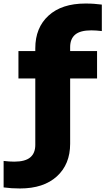

<svg xmlns="http://www.w3.org/2000/svg" viewBox="-82 -838 596 1088"><path d="M31 230Q4 230 -16.8 228.5Q-37.5 227 -61.5 224V74Q-28.5 78 -1.5 78Q60.5 78 89.2 54Q118 30 118 -17V-393.5H22.5V-548.5H118V-564.5Q118 -681 193 -749.5Q268 -818 402 -818Q429.5 -818 450 -816.5Q470.5 -815 495 -812V-662Q462 -666 435 -666Q373 -666 344.2 -642Q315.5 -618 315.5 -571V-548.5H468V-393.5H315.5V-23.5Q315.5 93 240.2 161.5Q165 230 31 230Z"/></svg>

Font: Encode Sans Expanded ExtraBold
Style: Regular
Weight: 800
Width: 7
Designer: Multiple Designers
Foundry: Impallari Type
Version: Version 3.000; ttfautohint (v1.8.3) -l 8 -r 50 -G 200 -x 14 